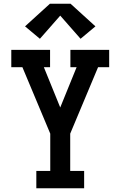

<svg xmlns="http://www.w3.org/2000/svg" viewBox="-20 -1000 640 1020"><path d="M173 0V-92H247V-290L99 -643H40V-735H246V-643H213L300 -429L387 -643H354V-735H560V-643H501L353 -290V-92H427V0ZM192 -794 113 -860 245 -980H355L487 -860L408 -794L300 -917Z"/></svg>

Font: Iosevka Slab Semibold Extended
Style: Regular
Weight: 600
Width: 7
Monospace: yes
Designer: Belleve Invis
Foundry: Belleve Invis
Version: Version 11.1.0; ttfautohint (v1.8.3)